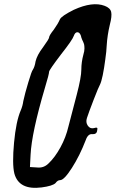

<svg xmlns="http://www.w3.org/2000/svg" viewBox="-20 -844 598 923"><path d="M268 -751Q275 -767 335 -797Q425 -838 483 -816Q510 -806 514.5 -786.5Q519 -767 508 -725Q496 -675 493 -626Q492 -598 486 -557Q481 -518 474 -483Q467 -450 461 -438Q454 -426 430 -364Q406 -302 398 -277Q391 -256 402 -240Q413 -224 431 -228Q443 -232 446.5 -229.5Q450 -227 447 -216Q445 -198 424 -199Q403 -202 392 -170Q363 -95 325.5 -36.5Q288 22 269 22Q257 22 247 36Q233 50 180 57Q71 71 49 -10Q38 -55 47.5 -158Q57 -261 80 -314Q89 -335 92 -358Q100 -395 116 -448Q132 -502 138 -509Q147 -523 151 -549Q158 -579 187 -617Q216 -657 216 -664Q216 -673 239 -702Q259 -730 268 -751ZM375 -653Q370 -665 369 -672Q363 -689 352 -689Q341 -689 335 -672Q329 -653 273 -582Q216 -507 216 -499Q216 -488 196 -422Q132 -205 127 -100L124 -41L157 -39Q189 -35 212 -57Q244 -87 270.5 -135.5Q297 -184 309 -236Q326 -303 349 -389Q371 -473 371 -510Q371 -545 381 -582Q386 -598 386 -611Q386 -624 384 -632Q381 -641 375 -653Z"/></svg>

Font: Beth Ellen
Style: Regular
Weight: 400
Designer: Alyson Diaz
Version: Version 2.000